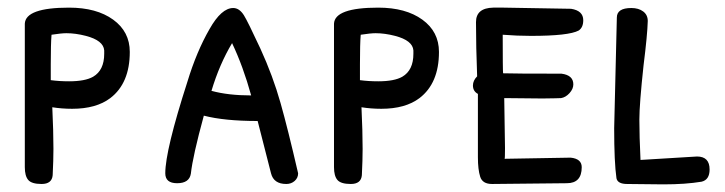

<svg xmlns="http://www.w3.org/2000/svg" viewBox="-20 -482 1900 503"><path d="M45 -420V-44Q45 -21 54 -10.5Q63 0 89 0Q116 0 118 -23Q120 -63 120 -92Q120 -138 117 -201Q142 -197 169 -197Q232 -197 269 -225Q320 -264 320 -346Q320 -399 276.5 -430.5Q233 -462 161 -462Q47 -462 45 -420ZM154 -395Q178 -395 205 -388Q251 -376 253 -350V-341Q253 -298 224 -281Q203 -269 161 -269Q135 -269 113 -272V-314Q113 -367 115 -391Q141 -395 154 -395Z M514 -179Q568 -165 655 -165L690 -28Q697 0 730 0Q743 0 752 -8Q761 -16 761 -28Q734 -145 715 -212Q695 -283 662 -355Q629 -426 619 -442Q607 -461 591 -461Q560 -461 529 -406Q495 -347 471 -268Q413 -88 413 -28Q413 -2 444 -2Q476 -2 480 -27Q485 -73 514 -179ZM638 -232Q578 -232 534 -244Q555 -314 588 -369Q617 -308 638 -232Z M855 -420V-44Q855 -21 864 -10.5Q873 0 899 0Q926 0 928 -23Q930 -63 930 -92Q930 -138 927 -201Q952 -197 979 -197Q1042 -197 1079 -225Q1130 -264 1130 -346Q1130 -399 1086.5 -430.5Q1043 -462 971 -462Q857 -462 855 -420ZM964 -395Q988 -395 1015 -388Q1061 -376 1063 -350V-341Q1063 -298 1034 -281Q1013 -269 971 -269Q945 -269 923 -272V-314Q923 -367 925 -391Q951 -395 964 -395Z M1401 -224Q1423 -224 1434 -224.5Q1445 -225 1450 -225Q1462 -227 1472 -238Q1482 -249 1482 -261Q1482 -285 1451 -289Q1324 -289 1298 -290Q1297 -297 1297 -391Q1335 -388 1371 -388Q1470 -388 1496 -402Q1508 -410 1508 -429Q1508 -454 1476 -459H1475L1300 -462H1272Q1227 -461 1227 -424Q1227 -360 1230 -282Q1219 -271 1219 -258Q1219 -243 1232 -236V-70Q1232 -38 1238 -19Q1244 0 1269 0L1465 -2Q1504 -2 1504 -44Q1504 -66 1475 -69L1302 -66Q1303 -67 1303 -94L1301 -225Z M1818 -6Q1839 -11 1839 -38Q1839 -72 1806 -72L1658 -63Q1655 -125 1655 -169Q1655 -209 1666 -311Q1676 -390 1677 -427Q1677 -443 1665 -452Q1653 -461 1634 -461Q1596 -461 1596 -436L1589 -146Q1589 -57 1595 -15Q1598 0 1623 0L1718 1Q1776 1 1818 -6Z"/></svg>

Font: Patrick Hand SC
Style: Regular
Weight: 400
Designer: Patrick Wagesreiter
Foundry: Patrick Wagesreiter
Version: Version 2.001; ttfautohint (v1.8.2)